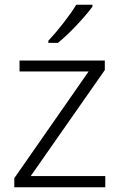

<svg xmlns="http://www.w3.org/2000/svg" viewBox="-20 -786 503 806"><path d="M368 -758V-766H300C274 -722 220 -654 183 -615V-606H223C273 -646 338 -717 368 -758ZM422 0V-47H109L420 -492V-532H62V-486H352L40 -38V0Z"/></svg>

Font: Noto Sans Myanmar UI Light
Style: Regular
Weight: 300
Designer: Monotype Design Team
Foundry: Monotype Imaging Inc.
Version: Version 2.103